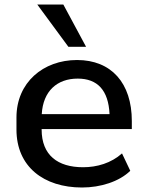

<svg xmlns="http://www.w3.org/2000/svg" viewBox="-20 -812 641 842"><path d="M339.8 10.3C420.9 10.3 502.9 -15.6 551.3 -63L515.1 -139.2C467.3 -96.7 405.8 -78.6 344.2 -78.6C233.4 -78.6 162.6 -131.3 162.6 -243.7V-246.1H558.1V-281.2C558.1 -448.2 467.8 -548.8 317.9 -548.8C169.4 -548.8 52.2 -450.2 52.2 -296.9V-243.7C52.2 -81.1 171.9 10.3 339.8 10.3ZM320.8 -467.3C407.2 -467.3 455.6 -416.5 460.4 -311.5H163.1C168.9 -413.1 231 -467.3 320.8 -467.3ZM357.4 -606.9 257.8 -792H143.6L279.8 -606.9Z"/></svg>

Font: Winston Medium
Style: Regular
Weight: 500
Designer: Vernon Adams, Kim Jin-seong, David Berlow, Cristiano Sobral
Foundry: The Winston Project Authors
Version: Version 3.004